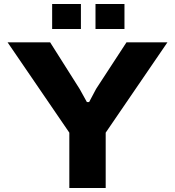

<svg xmlns="http://www.w3.org/2000/svg" viewBox="-20 -941 876 961"><path d="M327 0V-277L18 -729H231L379 -495L415 -430H426L461 -496L613 -729H818L509 -277V0ZM241 -796V-921H385V-796ZM458 -796V-921H603V-796Z"/></svg>

Font: Hubot Sans SemiExpanded
Style: Bold
Weight: 700
Width: 6
Designer: Deni Anggara
Foundry: GitHub, Inc., Subsidiary of Microsoft Corporation
Version: Version 2.000